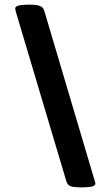

<svg xmlns="http://www.w3.org/2000/svg" viewBox="-20 -722 462 821"><path d="M319 79Q296 79 282.5 74.5Q269 70 264 54L50 -664Q45 -682 45 -686Q45 -702 100 -702H113Q136 -702 150.5 -696.5Q165 -691 169 -677L382 41Q384 48 386 54.5Q388 61 388 63Q388 79 337 79Z"/></svg>

Font: Asap
Style: Bold Italic
Weight: 700
Italic angle: -6°
Designer: Pablo Cosgaya
Foundry: Omnibus-Type
Version: Version 3.001; ttfautohint (v1.8.3)